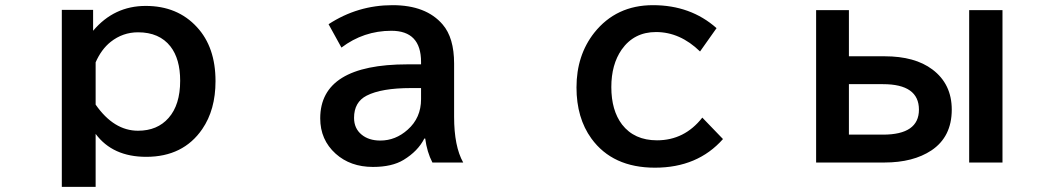

<svg xmlns="http://www.w3.org/2000/svg" viewBox="-20 -604 4040 743"><path d="M340.3 -565.9V-484.9Q421.4 -581.1 543.9 -581.1Q667 -581.1 742.2 -499Q814 -421.4 814 -290Q814 -179.2 762.7 -104.5Q689 2.9 545.9 2.9Q416 2.9 350.1 -85.9V119.1H219.2V-565.9ZM350.1 -199.2Q420.4 -98.1 514.2 -98.1Q588.9 -98.1 632.3 -147.5Q677.2 -198.2 677.2 -291.5Q677.2 -376 639.6 -424.3Q596.7 -479 514.2 -479Q455.1 -479 408.2 -441.9Q372.1 -413.1 350.1 -362.8Z M1609.4 -355V-364.3Q1609.4 -484.9 1494.6 -484.9Q1387.2 -484.9 1301.3 -419.9L1251.5 -510.3Q1364.3 -584 1499 -584Q1628.9 -584 1692.9 -509.3Q1737.3 -458 1737.3 -357.9V-151.9Q1737.3 -37.6 1772.5 24.9H1653.3Q1632.3 -15.6 1625.5 -67.9H1622.1Q1597.2 -19 1542 14.6Q1497.1 42 1423.3 42Q1335.9 42 1278.8 -9.3Q1219.2 -63 1219.2 -146Q1219.2 -355 1557.1 -355ZM1609.4 -263.2H1570.3Q1456.1 -263.2 1398.9 -233.9Q1350.1 -209 1350.1 -147.9Q1350.1 -106.9 1379.4 -83Q1407.2 -60.1 1451.7 -60.1Q1510.7 -60.1 1557.6 -102.1Q1609.4 -147.9 1609.4 -220.2Z M2777.8 -65.9Q2679.7 44.9 2514.6 44.9Q2350.6 44.9 2268.6 -67.9Q2210.9 -147.5 2210.9 -265.6Q2210.9 -390.1 2279.8 -477.5Q2364.7 -584 2506.8 -584Q2652.8 -584 2752.9 -495.1L2689 -404.8Q2611.8 -480 2518.6 -480Q2433.6 -480 2385.7 -412.1Q2345.7 -354.5 2345.7 -267.1Q2345.7 -176.8 2387.2 -122.1Q2434.6 -61 2522.5 -61Q2628.9 -61 2697.8 -148.9Z M3138.2 -564.9H3265.1V-386.2H3403.3Q3520.5 -386.2 3588.4 -335Q3663.1 -278.8 3663.1 -179.7Q3663.1 -74.7 3584.5 -22Q3513.7 24.9 3402.3 24.9H3138.2ZM3265.1 -278.3V-83H3397Q3536.1 -83 3536.1 -179.7Q3536.1 -278.3 3397 -278.3ZM3730.5 -564.9H3859.4V24.9H3730.5Z"/></svg>

Font: BIZ UDPGothic
Style: Bold
Weight: 700
Designer: TypeBank Co., Ltd.
Foundry: Morisawa Inc.
Version: Version 1.051